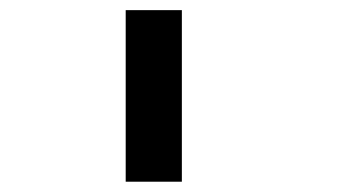

<svg xmlns="http://www.w3.org/2000/svg" viewBox="-20 -853 707 373"><path d="M224.2 -500V-833.3H333.3V-500Z"/></svg>

Font: 0xA000-Mono
Style: Mono-Bold
Weight: 700
Version: Version 0.1